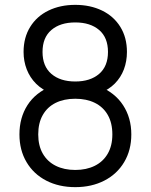

<svg xmlns="http://www.w3.org/2000/svg" viewBox="-20 -755 620 790"><path d="M289.7 15Q222.3 15 170.2 -11.9Q118.2 -38.8 89.1 -88.1Q60 -137.3 60 -202Q60 -270.7 93 -322.3Q126 -374 191.3 -400.7L190.3 -371.3Q153.8 -385.2 128.4 -410.6Q103 -436 90 -469.6Q77 -503.2 77 -541.3Q77 -600.5 104.2 -644.3Q131.3 -688.2 179.6 -711.6Q227.8 -735 289.7 -735Q351.5 -735 399.8 -711.6Q448 -688.2 475.2 -644.3Q502.3 -600.5 502.3 -541.3Q502.3 -503 489.8 -469.6Q477.2 -436.2 452.1 -410.9Q427 -385.7 390 -371.7L387.3 -400.3Q452.5 -374.2 486.4 -322.2Q520.3 -270.3 520.3 -202Q520.3 -137.3 491 -88.1Q461.7 -38.8 409.3 -11.9Q357 15 289.7 15ZM289.7 -55.7Q335.5 -55.7 369.9 -72.8Q404.3 -89.8 423.3 -122.7Q442.3 -155.5 442.3 -202Q442.3 -249 423.5 -281.9Q404.7 -314.8 370.3 -331.8Q336 -348.7 289.7 -348.7Q243.3 -348.7 209.1 -331.8Q174.8 -314.8 156.1 -281.9Q137.3 -249 137.3 -202Q137.3 -155.5 156.2 -122.7Q175.2 -89.8 209.5 -72.8Q243.8 -55.7 289.7 -55.7ZM289.7 -419.7Q351.5 -419.7 387.9 -451Q424.3 -482.3 424.3 -541.3Q424.3 -600.5 387.9 -631.6Q351.5 -662.7 289.7 -662.7Q227.8 -662.7 191.4 -631.6Q155 -600.5 155 -541.3Q155 -482.3 191.4 -451Q227.8 -419.7 289.7 -419.7Z"/></svg>

Font: Hauora
Style: Regular
Weight: 400
Designer: Wayne Shih
Foundry: WCYS
Version: Version 1.001